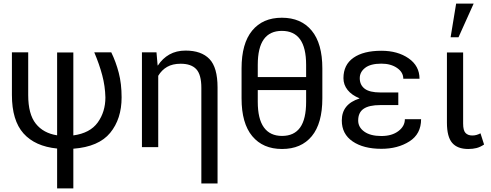

<svg xmlns="http://www.w3.org/2000/svg" viewBox="-20 -820 2739 1070"><path d="M388.7 -527.8V-65.4Q481.9 -78.1 524.7 -137.5Q567.4 -196.8 567.4 -277.3Q565.9 -339.8 549.8 -400.6Q533.7 -461.4 505.4 -528.3H600.1Q626 -475.1 641.8 -414.3Q657.7 -353.5 657.7 -277.3Q657.7 -157.2 594 -79.6Q530.3 -2 388.7 8.8V230H298.3V7.8Q175.3 -4.4 110.8 -76.7Q46.4 -148.9 46.4 -291V-528.3H137.2V-290Q137.2 -184.1 179.4 -130.9Q221.7 -77.6 298.3 -65.9V-527.8Z M852.1 -528.3 858.4 -455.6 859.9 -455.1Q885.7 -494.6 924.3 -516.4Q962.9 -538.1 1014.2 -538.1Q1102.1 -538.1 1147.2 -491.2Q1192.4 -444.3 1192.4 -332.5V202.6H1102.1V-330.6Q1102.1 -404.3 1073.7 -434.6Q1045.4 -464.8 986.8 -464.8Q941.9 -464.8 911.4 -447.3Q880.9 -429.7 861.8 -397.5V0H771V-528.3Z M1776.4 -271.5Q1776.4 -132.3 1717.5 -61Q1658.7 10.3 1551.8 10.3Q1445.3 10.3 1385.7 -61.3Q1326.2 -132.8 1326.2 -271.5V-439Q1326.2 -577.6 1385.3 -649.4Q1444.3 -721.2 1550.8 -721.2Q1657.7 -721.2 1717 -649.4Q1776.4 -577.6 1776.4 -439ZM1416.5 -390.6H1686V-458.5Q1686 -554.2 1652.1 -601.1Q1618.2 -647.9 1550.8 -647.9Q1483.9 -647.9 1450.2 -601.1Q1416.5 -554.2 1416.5 -458.5ZM1686 -317.9H1416.5V-252.9Q1416.5 -157.2 1450.7 -109.9Q1484.9 -62.5 1551.8 -62.5Q1619.1 -62.5 1652.6 -109.4Q1686 -156.2 1686 -252.9Z M2099.6 -234.4Q2036.6 -234.4 2006.3 -213.6Q1976.1 -192.9 1976.1 -148.4Q1976.1 -110.8 2010.3 -86.4Q2044.4 -62 2105.5 -62Q2164.1 -62 2200.2 -89.4Q2236.3 -116.7 2236.3 -155.8H2326.7Q2326.7 -73.2 2261.7 -32Q2196.8 9.3 2105.5 9.3Q2005.4 9.3 1945.1 -32Q1884.8 -73.2 1884.8 -148.4Q1884.8 -194.3 1909.4 -224.9Q1934.1 -255.4 1982.9 -271V-272.5Q1940.4 -289.6 1917.2 -318.6Q1894 -347.7 1894 -384.3Q1894 -459 1949.7 -498Q2005.4 -537.1 2105.5 -537.1Q2196.3 -537.1 2257.1 -494.9Q2317.9 -452.6 2317.9 -381.3H2227.5Q2227.5 -417.5 2192.6 -441.4Q2157.7 -465.3 2105.5 -465.3Q2044.9 -465.3 2014.9 -441.9Q1984.9 -418.5 1984.9 -384.3Q1984.9 -346.7 2012.2 -325.7Q2039.6 -304.7 2099.6 -304.7H2199.7V-234.4Z M2561 -527.8V-131.3Q2561 -92.8 2574.5 -78.9Q2587.9 -64.9 2612.3 -64.9Q2624.5 -64.9 2635.7 -68.1Q2647 -71.3 2657.7 -77.1L2677.7 -14.6Q2655.8 0 2635.3 5.1Q2614.7 10.3 2589.4 10.3Q2529.3 10.3 2500 -23.7Q2470.7 -57.6 2470.7 -136.2V-527.8ZM2522 -799.8H2619.6L2535.2 -612.3H2491.2Z"/></svg>

Font: Roboto Web
Style: Regular
Weight: 400
Designer: Google
Version: Version 1.200310; 2013